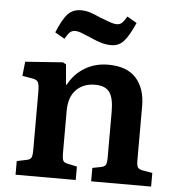

<svg xmlns="http://www.w3.org/2000/svg" viewBox="-53 -805 789 855"><g transform="rotate(5 341.0 -377.5)"><path d="M48 0V-61L91 -70Q107 -73 112 -82Q117 -91 117 -118V-374Q117 -408 111 -419.5Q105 -431 83 -434L40 -441L47 -505L215 -517L229 -509L237 -419H240Q266 -468 312 -496Q358 -524 417 -524Q501 -524 542 -478Q583 -432 583 -353V-109Q583 -88 588.5 -79.5Q594 -71 613 -68L654 -61V0H386V-60L422 -67Q439 -70 444.5 -78.5Q450 -87 450 -109V-316Q450 -378 431 -404Q412 -430 366 -430Q314 -430 282 -397.5Q250 -365 250 -303V-112Q250 -90 254.5 -81Q259 -72 275 -69L317 -60V0ZM423 -612Q401 -612 380 -617.5Q359 -623 331 -636Q296 -651 282 -656Q268 -661 257 -661Q244 -661 234.5 -653Q225 -645 212 -622L169 -647Q195 -710 217.5 -732.5Q240 -755 275 -755Q296 -755 315 -749Q334 -743 363 -730Q394 -718 410 -712.5Q426 -707 438 -707Q452 -707 461 -715Q470 -723 483 -745L526 -720Q499 -659 477 -635.5Q455 -612 423 -612Z"/></g></svg>

Font: Literata 12pt SemiBold
Style: Regular
Weight: 600
Designer: Latin by Veronika Burian and Jose Scaglione. Greek by Irene Vlachou. Cyrillic by Vera Evstafieva.
Foundry: TypeTogether
Version: Version 3.002